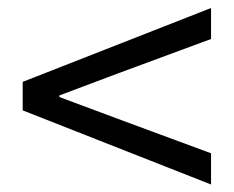

<svg xmlns="http://www.w3.org/2000/svg" viewBox="-20 -616 595 489"><path d="M517.5 -146.1 37.8 -334.9V-407.5L517.5 -595.6V-516.7L281.1 -429.3L131.2 -372.9V-368.9L281.1 -313L517.5 -225.6Z"/></svg>

Font: Noto Sans KR Thin
Style: Regular
Weight: 100
Designer: Ryoko NISHIZUKA 西塚涼子 (kana, bopomofo & ideographs); Paul D. Hunt (Latin, Greek & Cyrillic); Sandoll Communications 산돌커뮤니
Foundry: Adobe
Version: Version 2.004-H2;hotconv 1.0.118;makeotfexe 2.5.65603